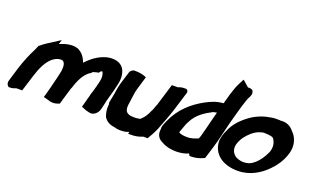

<svg xmlns="http://www.w3.org/2000/svg" viewBox="-75 -1018 2279 1402"><g transform="rotate(20 1065.0 -317.0)"><path d="M16 -55C11 -39 15 -25 24 -16L30 -10H39C56 -10 71 -14 86 -21H132L170 -143C191 -211 216 -267 256 -302C276 -317 291 -326 314 -329H321H326L328 -328H331C333 -328 334 -328 336 -327C355 -313 357 -293 353 -252L345 -216C340 -195 337 -176 331 -158V-157C326 -139 323 -123 318 -105C315 -95 313 -86 311 -79C308 -68 305 -56 302 -46L297 -30L338 -19C355 -11 384 -10 406 -18L423 -24L428 -40C430 -46 432 -52 434 -62L459 -145C461 -153 463 -159 466 -164L467 -166L469 -173C471 -180 475 -188 478 -199C485 -217 494 -237 504 -254C520 -279 537 -298 555 -309L561 -312L569 -322C576 -325 587 -329 599 -331L614 -334L622 -346C623 -347 628 -350 631 -351H633C635 -351 636 -350 636 -350C636 -350 637 -349 638 -347C646 -328 650 -306 641 -271C634 -246 630 -223 622 -198L614 -174C611 -165 610 -160 608 -149C604 -136 599 -121 596 -105L583 -59L596 -53C606 -49 615 -46 621 -43L624 -42H626L650 -36C683 -28 715 -62 720 -89L722 -95V-96C725 -111 730 -132 734 -146V-147V-148C736 -159 739 -170 742 -179L749 -204C759 -236 765 -266 772 -295C784 -341 782 -381 766 -414C750 -448 705 -476 632 -460C569 -444 521 -406 480 -363C478 -372 474 -378 470 -387C458 -411 442 -429 418 -443L417 -444L415 -445C408 -448 398 -451 387 -453C351 -458 316 -450 284 -437C280 -436 275 -434 268 -431L278 -465L224 -430C196 -413 167 -395 140 -372L133 -367L116 -328C103 -303 92 -280 80 -250C68 -219 56 -189 47 -158Z M759 -151 762 -145C757 -105 763 -72 775 -44L776 -45V-44C791 -21 815 -4 856 1C879 8 906 11 936 6H938H940C952 3 961 0 971 -4C970 -2 968 7 967 12H974H991C1022 12 1051 6 1079 -6H1106H1112C1128 -33 1146 -63 1160 -97C1182 -154 1205 -211 1225 -275L1268 -415C1271 -425 1267 -435 1256 -441H1248H1239C1223 -441 1208 -438 1192 -431H1146L1097 -270C1095 -263 1094 -259 1091 -254L1090 -252L1088 -246C1083 -234 1079 -218 1075 -211L1073 -209L1072 -207C1058 -171 1039 -143 1019 -126L1017 -125L1016 -122C1007 -119 1006 -118 998 -118H997L996 -117C965 -113 937 -117 926 -120L925 -122H924C892 -133 891 -166 901 -221C907 -257 908 -287 918 -319L948 -420L932 -426C914 -432 892 -437 865 -437H856H848C833 -431 823 -422 820 -412L792 -322C781 -287 778 -256 773 -228C769 -206 763 -177 759 -154Z M1179 -89C1176 -55 1194 -29 1221 -16C1250 2 1291 14 1341 14C1364 14 1393 10 1418 2L1421 1L1424 -1L1432 -5L1438 0C1439 0 1438 0 1439 1L1443 11H1457C1486 11 1515 4 1540 -7L1556 -14L1586 -111C1607 -179 1619 -243 1636 -307L1644 -337C1655 -375 1665 -417 1677 -456L1694 -509C1697 -518 1699 -522 1703 -532C1707 -540 1728 -569 1713 -593L1712 -597L1708 -599C1697 -605 1687 -607 1674 -605L1625 -648L1605 -610C1589 -580 1579 -549 1569 -516L1568 -515V-514C1564 -499 1560 -483 1555 -467C1553 -459 1550 -452 1548 -441C1548 -440 1547 -438 1546 -436C1546 -436 1544 -435 1541 -435C1490 -432 1450 -412 1413 -393C1326 -346 1245 -276 1200 -172C1192 -153 1181 -132 1179 -111V-110H1180C1180 -102 1179 -95 1179 -89ZM1315 -124C1315 -128 1316 -131 1317 -136C1318 -138 1322 -146 1326 -159C1333 -182 1344 -209 1354 -224L1355 -225V-227C1386 -284 1437 -319 1496 -349C1503 -351 1512 -353 1524 -355C1516 -322 1507 -292 1499 -258C1494 -241 1488 -211 1484 -198L1483 -197V-196C1479 -181 1477 -169 1472 -154L1465 -135V-133C1439 -122 1407 -111 1382 -112H1381C1366 -112 1353 -113 1342 -115C1331 -118 1319 -121 1315 -124Z M1610 -156C1617 -68 1690 -7 1810 -7C1905 -7 1981 -55 2034 -110C2070 -146 2099 -189 2116 -237C2143 -306 2127 -360 2102 -396C2094 -407 2085 -415 2078 -422V-423V-424C2061 -442 2030 -465 1981 -459C1981 -459 1977 -460 1973 -460H1937C1923 -460 1910 -457 1896 -454C1843 -446 1787 -421 1747 -390C1699 -354 1656 -309 1634 -253C1620 -225 1608 -188 1610 -156ZM1735 -186C1742 -208 1751 -227 1763 -244C1789 -279 1821 -309 1858 -324C1872 -329 1888 -334 1898 -334C1920 -334 1942 -332 1960 -327L1963 -326H1965C1974 -318 1978 -313 1981 -306V-304L1982 -303C1992 -285 1997 -257 1986 -221C1986 -221 1984 -219 1982 -212C1966 -176 1942 -140 1915 -116C1887 -92 1867 -81 1822 -81C1797 -83 1774 -91 1760 -102C1737 -122 1726 -149 1735 -186Z"/></g></svg>

Font: SolarCharger
Style: 1052
Weight: 1000
Designer: Mew Too
Foundry: Cannot Into Space Fonts/KineticPlasma Fonts
Version: Version 1.100